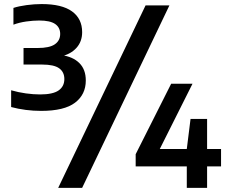

<svg xmlns="http://www.w3.org/2000/svg" viewBox="-20 -834 1093 922"><path d="M177.5 -301.5Q140.5 -301.5 103.8 -306.2Q67 -311 33.5 -320V-400.5Q68 -390.5 104.2 -385.5Q140.5 -380.5 172.5 -380.5Q234 -380.5 261.5 -399.8Q289 -419 289 -454.5Q289 -488 264.2 -506Q239.5 -524 182.5 -524H93V-603.5H161Q217.5 -603.5 243.2 -621.2Q269 -639 269 -671Q269 -702 244.8 -718.8Q220.5 -735.5 168.5 -735.5Q139.5 -735.5 106 -730.8Q72.5 -726 44.5 -715.5V-796Q70.5 -804.5 107.8 -809.5Q145 -814.5 180 -814.5Q277.5 -814.5 326 -779.2Q374.5 -744 374.5 -679.5Q374.5 -634.5 347.2 -604.2Q320 -574 274 -563.5V-569.5Q330 -562 361 -531.2Q392 -500.5 392 -447.5Q392 -380 340.2 -340.8Q288.5 -301.5 177.5 -301.5ZM259.5 68 679 -808H793.5L374.5 68ZM631.5 -35V-93.5L802 -432H904.5L734.5 -93L725 -118.5H1041.5V-35ZM877 68V-118.5L895 -263H974.5V68Z"/></svg>

Font: Encode Sans SC SemiExpanded SemiBold
Style: Regular
Weight: 600
Width: 6
Designer: Multiple Designers
Foundry: Impallari Type
Version: Version 3.002